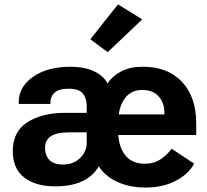

<svg xmlns="http://www.w3.org/2000/svg" viewBox="-20 -831 934 866"><path d="M183.1 -164.6Q183.1 -130.6 202.6 -109.7Q222.2 -88.9 264.9 -88.9Q310.8 -88.9 340.9 -117.9Q371.1 -147 371.1 -187.5V-234.1H291.5Q236.3 -234.1 209.7 -216.7Q183.1 -199.2 183.1 -164.6ZM37.6 -149.2Q37.6 -238 104.1 -280Q170.7 -322 271.5 -322H371.1V-353.5Q371.1 -387.9 353.3 -409.4Q335.4 -430.9 290.3 -430.9Q245.1 -430.9 226.3 -413.2Q207.5 -395.5 207.5 -369.9V-362.3H64.5V-369.9Q64.5 -439.2 129 -484.5Q193.6 -529.8 296.1 -529.8Q363.3 -529.8 405.6 -508.9Q448 -488 465.1 -454.6Q486.3 -487.8 526.5 -508.9Q566.7 -530 624 -530Q736.6 -530 800.8 -462Q865 -394 865 -274.2V-222.2H467.3V-314.9H721.2L721.4 -324.5Q721.2 -366.9 695.8 -396.1Q670.4 -425.3 621.1 -425.3Q569.3 -425.3 541 -384.6Q512.7 -344 512.7 -273.4V-242.4Q512.7 -173.6 543.2 -133.1Q573.7 -92.5 633.3 -92.5Q674.6 -92.5 704.8 -113Q735.1 -133.5 753.9 -160.2L855.7 -93Q831.3 -46.4 773.1 -15.7Q714.8 14.9 636 14.9Q567.6 14.9 512.5 -9.2Q457.3 -33.2 425.3 -80.6Q400.9 -36.9 351.4 -13.7Q302 9.5 229.5 9.5Q140.1 9.5 88.9 -30.6Q37.6 -70.8 37.6 -149.2ZM387.5 -653.8 512.2 -811.3 621.6 -743.7 465.6 -595.7Z"/></svg>

Font: RobotoFlex
Style: Regular
Weight: 400
Designer: Berlow after Robertson
Foundry: Google
Version: Version 2.136